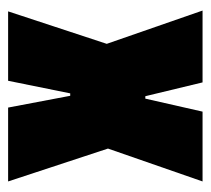

<svg xmlns="http://www.w3.org/2000/svg" viewBox="-43 -476 519 473"><g transform="rotate(-90 216.5 -239.5)"><path d="M427 0 345 -236 425 -479H254L223 -326H217L188 -479H6L87 -233L6 0H178L210 -141H216L250 0Z"/></g></svg>

Font: Passion One
Style: Regular
Weight: 400
Designer: Alejandro Lo Celso
Foundry: Fontstage
Version: Version 1.001